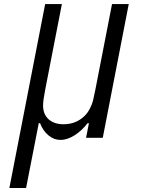

<svg xmlns="http://www.w3.org/2000/svg" viewBox="-20 -687 707 957"><path d="M194.7 -161.5Q194.7 -117.2 222.3 -92.4Q250 -67.7 296.9 -67.7Q358.1 -67.7 400.4 -108.1Q417.3 -124.3 428.4 -146.5Q439.5 -168.6 443.7 -185.9Q447.9 -203.1 455.1 -238.9L538.4 -666.7H621.7L492.2 0H408.9L423.2 -72.9H416.7Q387.4 -35.2 351.2 -12.4Q315.1 10.4 281.9 10.4Q248.7 10.4 221.4 -12.4Q194 -35.2 179.7 -72.9H173.2L110 250H26.7L205.1 -666.7H288.4L205.1 -238.9Q194.7 -185.5 194.7 -161.5Z"/></svg>

Font: TypoPRO Monoid
Style: Italic
Weight: 400
Width: 4
Italic angle: -11°
Monospace: yes
Version: Version 0.61